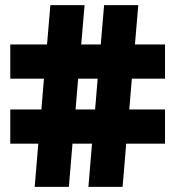

<svg xmlns="http://www.w3.org/2000/svg" viewBox="-20 -726 682 747"><path d="M338 -167H262L248 1H115L129 -167H20V-300H141L151 -420H20V-553H163L176 -706H309L296 -553H372L385 -706H518L505 -553H622V-420H493L483 -300H622V-167H471L457 1H324ZM350 -300 360 -420H284L274 -300Z"/></svg>

Font: Lineal Heavy
Style: Regular
Weight: 900
Designer: Created by Frank Adebiaye with contributions from Anton Moglia & Ariel Martín Pérez
Created by Frank ADEBIAYE with FontF
Foundry: Velvetyne Type Foundry
Version: Version 2.000